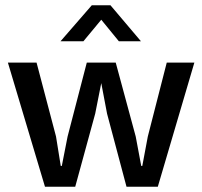

<svg xmlns="http://www.w3.org/2000/svg" viewBox="-20 -710 768 730"><path d="M10 -472H119L193 -191L211 -79H215L237 -191L310 -472H420L496 -191L517 -79H521L542 -191L614 -472H719L580 0H461L387 -278L365 -394L342 -278L266 0H151ZM516 -553H432L365 -635L297 -553H210L329 -690H400Z"/></svg>

Font: Mukta Malar Medium
Style: Regular
Weight: 500
Designer: Aadarsh Rajan, Girish Dalvi, Yashodeep Gholap
Foundry: Ek Type
Version: Version 2.538;PS 1.000;hotconv 16.6.51;makeotf.lib2.5.65220;